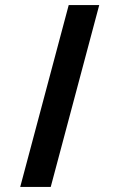

<svg xmlns="http://www.w3.org/2000/svg" viewBox="-20 -740 473 760"><path d="M372.8 -720H252L60 0H180.8Z"/></svg>

Font: Manrope Variable Light
Style: Regular
Weight: 200
Designer: Mikhail Sharanda
Foundry: Mikhail Sharanda
Version: Version 4.505